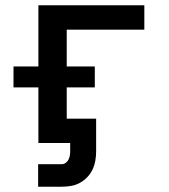

<svg xmlns="http://www.w3.org/2000/svg" viewBox="-20 -540 640 725"><path d="M124 165V80H213Q221 80 228 75Q235 70 238.5 63Q242 56 243.5 48Q245 40 245 32V0H125V-210H31V-289H125V-520H525V-428H232V-289H338V-210H232V-92H343V32Q343 49 340 66.5Q337 84 329.5 100Q322 116 309.5 129Q297 142 281.5 150.5Q266 159 248.5 162Q231 165 213 165Z"/></svg>

Font: Zed Mono Semibold Extended
Style: Regular
Weight: 600
Width: 7
Monospace: yes
Designer: Belleve Invis
Foundry: Belleve Invis
Version: Version 1.0.0; ttfautohint (v1.8.4)